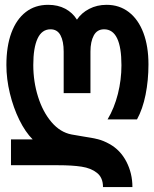

<svg xmlns="http://www.w3.org/2000/svg" viewBox="-20 -578 640 796"><path d="M221 107H25.5V0H115.5Q85 -30.5 60.2 -80.8Q35.5 -131 21 -190.8Q6.5 -250.5 6.5 -308.5Q6.5 -386 27.2 -442Q48 -498 86.8 -528Q125.5 -558 179.5 -558Q220 -558 250.5 -541.8Q281 -525.5 299 -496.5Q317.5 -524.5 349.8 -541.2Q382 -558 422 -558Q475 -558 514.2 -527.8Q553.5 -497.5 574.5 -441.8Q595.5 -386 595.5 -311Q595.5 -245 583.5 -185.2Q571.5 -125.5 548 -83H426Q454 -130 468.8 -188.8Q483.5 -247.5 483.5 -307.5Q483.5 -456.5 411.5 -456.5Q382.5 -456.5 368.8 -431Q355 -405.5 355 -364V-192H244V-364Q244 -407 230.8 -431.8Q217.5 -456.5 189.5 -456.5Q153.5 -456.5 135.8 -418.2Q118 -380 118 -308.5Q118 -239.5 137.8 -176.8Q157.5 -114 193.5 -71.8Q229.5 -29.5 276.5 -20.5Q290 -18 326 -12Q363 -6.5 386 -0.8Q409 5 434 19Q479 44 504 92.2Q529 140.5 529 197.5H407Q407 158.5 382.2 138.8Q357.5 119 318.2 113Q279 107 221 107Z"/></svg>

Font: JuliaMono SemiBold
Style: Regular
Weight: 600
Monospace: yes
Designer: cormullion
Foundry: corm
Version: Version 0.055; ttfautohint (v1.8.4)